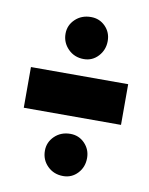

<svg xmlns="http://www.w3.org/2000/svg" viewBox="-67 -554 489 632"><g transform="rotate(10 178.0 -238.0)"><path d="M20.5 -171H345.5V-307H20.5ZM187 28Q215.5 28 235 7.2Q254.5 -13.5 254.5 -44Q254.5 -72.5 235 -92.8Q215.5 -113 187 -113Q155.5 -113 134.5 -92.8Q113.5 -72.5 113.5 -44Q113.5 -13.5 134.5 7.2Q155.5 28 187 28ZM187 -363Q215.5 -363 235 -384.2Q254.5 -405.5 254.5 -435Q254.5 -464 235 -483.8Q215.5 -503.5 187 -503.5Q155.5 -503.5 134.5 -483.5Q113.5 -463.5 113.5 -435Q113.5 -405.5 134.5 -384.2Q155.5 -363 187 -363Z"/></g></svg>

Font: Anybody SemiExpanded Black
Style: Regular
Weight: 900
Width: 6
Version: Version 1.113;gftools[0.9.25]